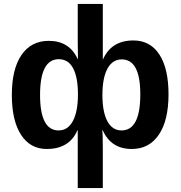

<svg xmlns="http://www.w3.org/2000/svg" viewBox="-20 -745 915 973"><path d="M834 -267Q834 -135 785 -62.5Q736 10 648 10Q543 10 501 -84H498Q501 -69 501 5V208H374V-86H373Q332 10 217 10Q133 10 86.5 -62Q40 -134 40 -264Q40 -395 89 -466.5Q138 -538 227 -538Q332 -538 374 -445H375L374 -532V-725H501V-442Q543 -540 656 -540Q741 -540 787.5 -469Q834 -398 834 -267ZM375 -267Q375 -353 350.5 -399Q326 -445 278 -445Q183 -445 183 -264Q183 -84 277 -84Q324 -84 349.5 -132Q375 -180 375 -267ZM691 -267Q691 -444 597 -444Q550 -444 524.5 -397Q499 -350 499 -263Q499 -178 524 -131Q549 -84 596 -84Q691 -84 691 -267Z"/></svg>

Font: Libra Sans
Style: Bold
Weight: 700
Foundry: Context Ltd
Version: Version 1.000